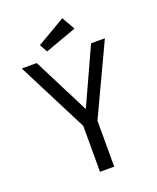

<svg xmlns="http://www.w3.org/2000/svg" viewBox="-146 -878 792 966"><g transform="rotate(-20 250.0 -395.5)"><path d="M220 -246 28 -623H108L261 -321L399 -623H473L296 -246V0H220ZM154 -702 306 -791 346 -721 177 -660Z"/></g></svg>

Font: Vazir Code
Style: Code
Weight: 400
Foundry: DejaVu fonts team - Redesigned by Saber Rastikerdar
Version: Version 1.1.2